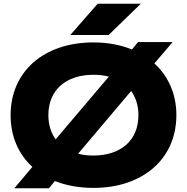

<svg xmlns="http://www.w3.org/2000/svg" viewBox="-20 -994 1004 1032"><path d="M57 18H243L275 -21C335 3 405 16 482 16C749 16 928 -141 928 -375C928 -489 885 -584 810 -653L908 -768H722L689 -728C628 -753 559 -766 482 -766C215 -766 37 -609 37 -375C37 -261 79 -165 154 -97ZM358 -806H564L737 -974H505ZM240 -375C240 -509 333 -592 482 -592C512 -592 540 -589 565 -582L279 -245C254 -280 240 -324 240 -375ZM482 -158C452 -158 425 -161 400 -168L685 -505C710 -470 724 -426 724 -375C724 -241 631 -158 482 -158Z"/></svg>

Font: Bounded
Style: Bold
Weight: 700
Designer: Vlad Churkin
Version: Version 3.0